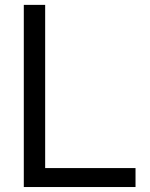

<svg xmlns="http://www.w3.org/2000/svg" viewBox="-20 -752 602 772"><path d="M524.9 0H75.7V-732.4H161.6V-76.2H524.9Z"/></svg>

Font: Kumbh Sans
Style: Regular
Weight: 400
Version: Version 1.005